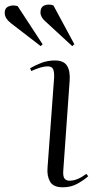

<svg xmlns="http://www.w3.org/2000/svg" viewBox="-106 -782 412 816"><path d="M124 -452Q125 -477 119.5 -488.5Q114 -500 97 -500Q70 -500 27 -480L22 -492Q44 -505 70.5 -515Q97 -525 127 -525Q165 -525 179 -502.5Q193 -480 190 -439L163 -58Q161 -33 168 -23.5Q175 -14 190 -14Q222 -14 261 -43L269 -33Q251 -17 223.5 -1.5Q196 14 161 14Q120 14 106.5 -10.5Q93 -35 96 -69ZM87 -691Q66 -709 66 -729Q66 -752 83 -759Q100 -766 121 -759L210 -594L201 -586ZM-59 -683Q-86 -704 -86 -727Q-86 -748 -69 -755Q-52 -762 -31 -756L75 -594L67 -586Z"/></svg>

Font: Literata 72pt Light
Style: Italic
Weight: 300
Italic angle: -2°
Designer: Latin by Veronika Burian and Jose Scaglione. Greek by Irene Vlachou. Cyrillic by Vera Evstafieva
Foundry: TypeTogether
Version: Version 3.002